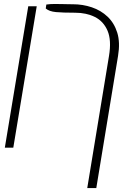

<svg xmlns="http://www.w3.org/2000/svg" viewBox="-20 -743 630 966"><path d="M464.5 203.1H419L528.4 -461.6Q541.5 -540.8 521.1 -588.4Q500.7 -636 457.6 -657.5Q414.4 -679 358 -679Q295.8 -679 261.5 -682.2Q227.3 -685.4 210.2 -700.3L213.1 -720.2Q232.2 -723 255.7 -723Q279.1 -723 304 -722.3Q314.6 -721.9 325.3 -721.8Q335.9 -721.6 346.6 -721.6Q396.3 -721.6 441.8 -706.3Q487.2 -691.1 521 -659.3Q554.7 -627.5 570 -578.5Q585.2 -529.5 573.9 -461.6ZM164.8 -711.6 46.9 0H4.3L122.2 -711.6Z"/></svg>

Font: Inter UI Thin
Style: Italic
Weight: 100
Italic angle: -9.39999°
Designer: Rasmus Andersson
Foundry: rsms
Version: 3.2;8d6f07862